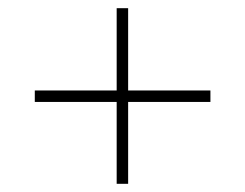

<svg xmlns="http://www.w3.org/2000/svg" viewBox="-20 -592 599 469"><path d="M265 -143V-343H65V-371H265V-572H293V-371H494V-343H293V-143Z"/></svg>

Font: Noto Serif Thin
Style: Italic
Weight: 100
Italic angle: -12°
Designer: Monotype Design Team
Foundry: Monotype Imaging Inc.
Version: Version 2.014; ttfautohint (v1.8.4.7-5d5b)